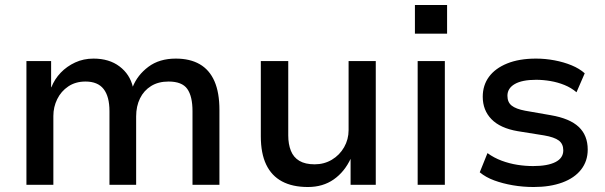

<svg xmlns="http://www.w3.org/2000/svg" viewBox="-20 -741 2428 770"><path d="M86 0V-496H185V-391H186Q199 -424 223.5 -449.5Q248 -475 281.5 -490.5Q315 -506 355 -506Q418 -506 459.5 -474.5Q501 -443 513 -392H512Q531 -440 575 -473Q619 -506 685 -506Q742 -506 781 -483.5Q820 -461 840 -415.5Q860 -370 860 -300V0H752V-295Q752 -355 731 -384.5Q710 -414 656 -414Q615 -414 586 -396Q557 -378 541.5 -346.5Q526 -315 526 -274V0H419V-295Q419 -354 395.5 -384Q372 -414 323 -414Q283 -414 254 -394.5Q225 -375 209.5 -343.5Q194 -312 194 -276V0Z M1215 9Q1153 9 1111 -13.5Q1069 -36 1047.5 -81Q1026 -126 1026 -194V-496H1136V-198Q1136 -163 1146.5 -136.5Q1157 -110 1180.5 -96Q1204 -82 1242 -82Q1280 -82 1311 -100.5Q1342 -119 1360 -150.5Q1378 -182 1378 -219V-496H1487V0H1386V-106H1387Q1362 -52 1318.5 -21.5Q1275 9 1215 9Z M1644 -606V-721H1773V-606ZM1655 0V-496H1764V0Z M2120 9Q2077 9 2036.5 2Q1996 -5 1962 -17.5Q1928 -30 1904 -50L1935 -127Q1961 -108 1992 -96.5Q2023 -85 2055 -80Q2087 -75 2118 -75Q2176 -75 2207.5 -91Q2239 -107 2239 -138Q2239 -164 2221 -177.5Q2203 -191 2162 -198L2056 -215Q1986 -227 1951 -263Q1916 -299 1916 -353Q1916 -399 1941 -433Q1966 -467 2014 -486.5Q2062 -506 2130 -506Q2167 -506 2204 -499Q2241 -492 2272.5 -479Q2304 -466 2325 -447L2292 -371Q2271 -389 2244 -400Q2217 -411 2187.5 -416Q2158 -421 2130 -421Q2074 -421 2044.5 -404Q2015 -387 2015 -357Q2015 -331 2032 -317.5Q2049 -304 2086 -297L2189 -279Q2265 -266 2301 -232Q2337 -198 2337 -141Q2337 -95 2310.5 -61Q2284 -27 2235 -9Q2186 9 2120 9Z"/></svg>

Font: Nunito Sans 8pt SemiBold
Style: Regular
Weight: 600
Version: Version 3.101;gftools[0.9.27]